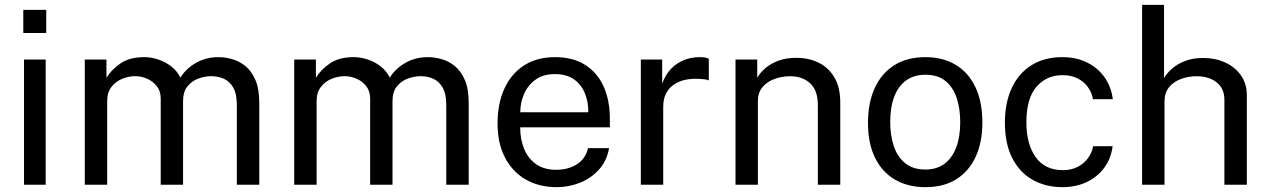

<svg xmlns="http://www.w3.org/2000/svg" viewBox="-20 -763 5238 793"><path d="M168.7 -517V0H79.2V-517ZM171 -722.3V-626.6H76.2V-722.3Z M330.2 0V-517H419.7V-441.9Q440.9 -476.2 478.3 -501.6Q515.8 -527 575.9 -527Q604.2 -527 633.4 -517.4Q662.6 -507.8 687 -489Q711.4 -470.2 724.8 -442.5Q749 -480.5 790 -503.7Q831 -527 882.3 -527Q909.7 -527 939.2 -518.7Q968.7 -510.4 993.9 -489.8Q1019.2 -469.2 1035 -432.4Q1050.8 -395.6 1050.8 -338.1V0H958.2V-329Q958.2 -375.8 943 -401.8Q927.9 -427.7 903.8 -438.1Q879.7 -448.4 852.2 -448.4Q827.9 -448.4 800.9 -439.1Q773.9 -429.7 755 -407.2Q736.1 -384.7 736.1 -345.4V0H643.8V-355.9Q643.8 -386.7 627.6 -407.2Q611.4 -427.7 587.2 -438.1Q563 -448.4 538.8 -448.4Q512.5 -448.4 485.7 -437.9Q458.9 -427.4 440.8 -404.6Q422.7 -381.8 422.7 -345.4V0Z M1195.2 0V-517H1284.7V-441.9Q1305.9 -476.2 1343.3 -501.6Q1380.8 -527 1440.9 -527Q1469.2 -527 1498.4 -517.4Q1527.6 -507.8 1552 -489Q1576.4 -470.2 1589.8 -442.5Q1614 -480.5 1655 -503.7Q1696 -527 1747.3 -527Q1774.7 -527 1804.2 -518.7Q1833.7 -510.4 1858.9 -489.8Q1884.2 -469.2 1900 -432.4Q1915.8 -395.6 1915.8 -338.1V0H1823.2V-329Q1823.2 -375.8 1808 -401.8Q1792.9 -427.7 1768.8 -438.1Q1744.7 -448.4 1717.2 -448.4Q1692.9 -448.4 1665.9 -439.1Q1638.9 -429.7 1620 -407.2Q1601.1 -384.7 1601.1 -345.4V0H1508.8V-355.9Q1508.8 -386.7 1492.6 -407.2Q1476.4 -427.7 1452.2 -438.1Q1428 -448.4 1403.8 -448.4Q1377.5 -448.4 1350.7 -437.9Q1323.9 -427.4 1305.8 -404.6Q1287.7 -381.8 1287.7 -345.4V0Z M2128.6 -237Q2128.4 -187.9 2144.7 -148.2Q2160.9 -108.6 2194.1 -85.1Q2227.2 -61.7 2277.4 -61.7Q2326.9 -61.7 2362.7 -84.5Q2398.6 -107.3 2408.6 -151.1H2495.6Q2486.3 -98.5 2453.8 -62.5Q2421.2 -26.5 2375.3 -8.2Q2329.4 10 2279.1 10Q2206.8 10 2151.8 -21.4Q2096.8 -52.9 2065.9 -111.9Q2035 -170.9 2035 -253.3Q2035 -334.9 2063 -396.5Q2091 -458.2 2144.2 -492.6Q2197.3 -527 2272.5 -527Q2345.5 -527 2395.9 -495.6Q2446.3 -464.2 2472.6 -406.8Q2498.9 -349.3 2498.9 -270.8V-237ZM2128.9 -299.4H2410Q2410 -343.8 2394.9 -379.6Q2379.8 -415.4 2349.2 -436.2Q2318.6 -457 2271.8 -457Q2223.2 -457 2191.5 -433.7Q2159.7 -410.5 2144.2 -374.2Q2128.6 -337.9 2128.9 -299.4Z M2626.8 0V-517H2715V-417.3Q2728 -454.5 2751.5 -478.8Q2775.1 -503 2805.3 -515Q2835.6 -527 2868.2 -527Q2879.5 -527 2890.4 -525.5Q2901.2 -524 2907.5 -520.4V-430.9Q2900.1 -434.4 2888.3 -435.7Q2876.6 -437 2868.5 -437.2Q2837.6 -439.1 2810.6 -433.4Q2783.6 -427.7 2763 -413.6Q2742.4 -399.5 2730.8 -376.7Q2719.2 -353.8 2719.2 -321.5V0Z M3017.8 0V-517H3107.5V-441.9Q3120.2 -463.6 3142.3 -482.4Q3164.4 -501.2 3196.3 -512.8Q3228.2 -524.2 3269.4 -524.2Q3318.5 -524.2 3359.7 -504.8Q3401 -485.3 3425.7 -444.2Q3450.5 -403.1 3450.5 -338.1V0H3357.9V-329Q3357.9 -389.6 3326.3 -418.8Q3294.6 -448.1 3243.8 -448.1Q3209.1 -448.1 3178.4 -436.8Q3147.8 -425.6 3129 -402.9Q3110.2 -380.1 3110.2 -345.4V0Z M3802 10Q3730.5 10 3677.2 -20.7Q3623.8 -51.4 3594.4 -110.9Q3564.9 -170.3 3564.9 -256.3Q3564.9 -337.5 3592.4 -398.4Q3619.9 -459.3 3673 -493.2Q3726 -527 3802.3 -527Q3873.8 -527 3926.5 -495.7Q3979.2 -464.4 4008.3 -404Q4037.4 -343.7 4037.4 -256.3Q4037.4 -177.3 4010.6 -117.4Q3983.7 -57.5 3931.5 -23.8Q3879.2 10 3802 10ZM3802.3 -62.8Q3848.7 -62.8 3880.7 -86.5Q3912.7 -110.2 3929.3 -154.1Q3945.9 -198.1 3945.9 -258.7Q3945.9 -314 3931.3 -358.3Q3916.7 -402.6 3885 -428.5Q3853.3 -454.3 3802.3 -454.3Q3755.4 -454.3 3722.9 -431.1Q3690.4 -407.9 3673.6 -364Q3656.8 -320.2 3656.8 -258.7Q3656.8 -204 3671.6 -159.5Q3686.5 -115.1 3718.6 -88.9Q3750.8 -62.8 3802.3 -62.8Z M4368.3 -527Q4423.9 -527 4468.2 -505.7Q4512.6 -484.4 4540.9 -445.3Q4569.3 -406.3 4576.2 -353.2H4494.2Q4489.6 -380.5 4473.4 -403.1Q4457.2 -425.7 4430.8 -439.1Q4404.3 -452.6 4368.8 -452.6Q4302.4 -452.6 4260.8 -404.6Q4219.2 -356.6 4219.2 -257.3Q4219.2 -167.9 4257.5 -114.1Q4295.7 -60.3 4370.2 -60.3Q4405.5 -60.3 4431.9 -74.3Q4458.2 -88.2 4474.3 -110.8Q4490.4 -133.4 4494.9 -159.3H4575.4Q4568.8 -107.6 4540.3 -69.4Q4511.7 -31.3 4467.4 -10.6Q4423.2 10 4368.3 10Q4298.5 10 4244.8 -20.4Q4191 -50.8 4160.7 -110.3Q4130.4 -169.8 4130.4 -256.7Q4130.4 -337.3 4158.2 -398.1Q4185.9 -459 4239.2 -493Q4292.5 -527 4368.3 -527Z M4697.2 0V-743H4787.7V-441.2Q4800.7 -462.4 4822.7 -481.2Q4844.7 -500 4876.2 -511.8Q4907.7 -523.6 4949.2 -523.6Q4999.6 -523.6 5040.5 -504.8Q5081.3 -486 5105.5 -451.5Q5129.7 -416.9 5129.7 -369.6V0H5037V-351.2Q5037 -397.3 5005.2 -422.7Q4973.4 -448.1 4922.6 -448.1Q4887.9 -448.1 4857.4 -436.8Q4826.9 -425.4 4808.3 -402.6Q4789.7 -379.8 4789.7 -345V0Z"/></svg>

Font: Public Sans Thin
Style: Regular
Weight: 100
Designer: The Public Sans project authors (U.S. Web Design System). Libre Franklin designed by Pablo Impallari and Rodrigo Fuenzal
Version: Version 1.008